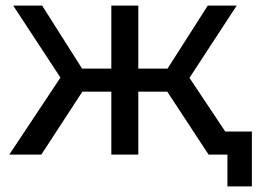

<svg xmlns="http://www.w3.org/2000/svg" viewBox="-20 -550 923 683"><path d="M195 -274 27 -530H130L272 -306H376V-530H472V-306H576L719 -530H822L654 -273L836 0H722L575 -224H472V0H376V-224H273L127 0H13ZM789 113V0H722V-82H876V113Z"/></svg>

Font: Montserrat Z Med
Style: Regular
Weight: 500
Designer: Julieta Ulanovsky
Foundry: Julieta Ulanovsky
Version: Version 8.000